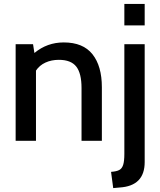

<svg xmlns="http://www.w3.org/2000/svg" viewBox="-20 -720 820 982"><path d="M60 -494H149L156 -449Q221 -503 306 -503Q405 -503 453 -442.5Q501 -382 501 -274V0H397V-270Q397 -345 370 -379.5Q343 -414 281 -414Q243 -414 212.5 -400Q182 -386 164 -359V0H60ZM616 -700H720V-590H616ZM548 159Q576 157 590 149.5Q604 142 610 123Q616 104 616 67V-494H720V109Q720 231 592 239L559 242Z"/></svg>

Font: Cabin Medium
Style: Regular
Weight: 500
Designer: Pablo Impallari
Foundry: Pablo Impallari. http://www.impallari.com Igino Marini. http://www.ikern.com
Version: Version 2.001